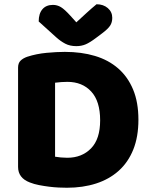

<svg xmlns="http://www.w3.org/2000/svg" viewBox="-20 -867 706 903"><path d="M451 -301Q451 -391 409 -436.5Q367 -482 297 -482Q283 -482 268.5 -481Q254 -480 239 -478V-130Q250 -128 266 -126.5Q282 -125 296 -125Q365 -125 408 -169Q451 -213 451 -301ZM631 -304Q631 -224 607 -164Q583 -104 538.5 -64Q494 -24 432 -4Q370 16 295 16Q278 16 256 15Q234 14 210.5 11Q187 8 163.5 3.5Q140 -1 120 -9Q65 -30 65 -82V-549Q65 -570 76.5 -581.5Q88 -593 108 -600Q151 -614 199 -618.5Q247 -623 285 -623Q363 -623 426.5 -604Q490 -585 535.5 -545.5Q581 -506 606 -446Q631 -386 631 -304ZM339 -762Q364 -785 388 -807Q412 -829 434 -847Q466 -847 487 -829Q508 -811 508 -783Q508 -762 498 -746.5Q488 -731 460 -710L432 -689Q403 -667 383 -658.5Q363 -650 339 -650Q309 -650 287 -661.5Q265 -673 245 -691L162 -766Q162 -803 179.5 -823.5Q197 -844 229 -844Q249 -844 266.5 -833.5Q284 -823 312 -792Z"/></svg>

Font: Baloo 2 ExtraBold
Style: Regular
Weight: 800
Designer: Sarang Kulkarni and Ek Type
Foundry: Ek Type
Version: Version 1.640;hotconv 1.0.111;makeotfexe 2.5.65597; ttfautoh